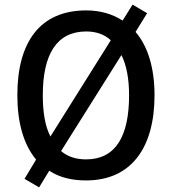

<svg xmlns="http://www.w3.org/2000/svg" viewBox="-20 -770 743 830"><path d="M648 -358C648 -475 620 -569 566 -632L616 -713L553 -750L510 -681C467 -709 414 -725 353 -725C152 -725 55 -587 55 -359C55 -241 81 -147 136 -80L86 3L149 40L193 -32C235 -4 288 10 352 10C547 10 648 -131 648 -358ZM165 -358C165 -534 224 -634 353 -634C396 -634 432 -621 459 -596L198 -180C175 -224 165 -284 165 -358ZM538 -358C538 -181 480 -81 352 -81C308 -81 272 -93 244 -117L505 -532C527 -488 538 -429 538 -358Z"/></svg>

Font: Noto Sans Khmer UI SemiCondensed Medium
Style: Regular
Weight: 500
Width: 4
Designer: Danh Hong and the Monotype Design Team
Foundry: Monotype Imaging Inc.
Version: Version 2.002